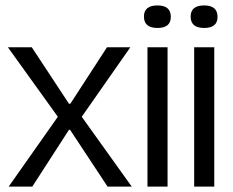

<svg xmlns="http://www.w3.org/2000/svg" viewBox="-20 -687 858 707"><path d="M12 0 193 -257 9 -513H97L234 -305H239L374 -513H460L281 -257L465 0H376L238 -209H234L99 0Z M523 0V-513H597V0ZM560 -584Q510 -584 510 -626Q510 -667 560 -667Q609 -667 609 -625Q609 -584 560 -584Z M695 0V-513H769V0ZM732 -584Q682 -584 682 -626Q682 -667 732 -667Q781 -667 781 -625Q781 -584 732 -584Z"/></svg>

Font: Bricolage Grotesque 96pt Light
Style: Regular
Weight: 300
Designer: Mathieu Triay
Foundry: Atelier Triay
Version: Version 1.001; ttfautohint (v1.8.4.7-5d5b);gftools[0.9.33.de